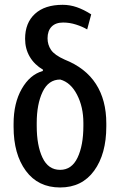

<svg xmlns="http://www.w3.org/2000/svg" viewBox="-20 -785 507 814"><path d="M86.4 -620.6Q86.4 -688 128.2 -726.3Q169.9 -764.6 245.6 -764.6Q276.4 -764.6 305.9 -754.4Q335.4 -744.1 366.7 -724.1L349.6 -660.2Q330.1 -671.9 302.7 -680.7Q275.4 -689.5 247.6 -689.5Q215.8 -689.5 198.7 -671.9Q181.6 -654.3 181.6 -622.6Q181.6 -595.2 196.5 -573.2Q211.4 -551.3 254.4 -532.2Q342.8 -497.1 386.7 -429Q430.7 -360.8 430.7 -261.7V-249Q430.7 -132.3 379.2 -61.3Q327.6 9.8 234.9 9.8Q141.6 9.8 89.6 -60.8Q37.6 -131.3 37.6 -247.1V-259.8Q37.6 -348.1 72.3 -408.4Q106.9 -468.8 161.1 -483.9L162.6 -489.3Q126 -510.7 106.2 -544.4Q86.4 -578.1 86.4 -620.6ZM135.7 -251Q135.7 -168 160.2 -116.5Q184.6 -64.9 234.9 -64.9Q284.2 -64.9 308.8 -116.7Q333.5 -168.5 333.5 -251V-263.7Q333.5 -331.5 306.6 -383.5Q279.8 -435.5 235.4 -447.8Q185.5 -447.8 160.6 -395.5Q135.7 -343.3 135.7 -263.7Z"/></svg>

Font: Franco
Style: Regular
Weight: 400
Designer: Google
Version: Version 1.200311; 2013